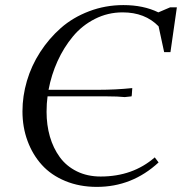

<svg xmlns="http://www.w3.org/2000/svg" viewBox="-20 -731 727 759"><path d="M68.8 -291Q68.8 -351.1 86.4 -411.1Q104 -471.2 138.7 -524.9Q173.3 -578.6 220.7 -620.4Q268.1 -662.1 332.3 -686.5Q396.5 -710.9 467.8 -710.9Q546.9 -710.9 606 -682.1L652.8 -702.1H679.2L653.8 -524.9H628.9L606.9 -627Q553.2 -682.1 464.8 -682.1Q406.2 -682.1 355.2 -656.2Q304.2 -630.4 268.1 -586.7Q231.9 -543 207.5 -489.3Q183.1 -435.5 171.9 -376H369.1Q436.5 -376 502.9 -382.8L501 -355L500 -350.1L473.1 -347.2Q446.3 -350.1 402.8 -350.1H168Q164.1 -322.3 164.1 -289.1Q164.1 -236.8 177.2 -191.2Q190.4 -145.5 216.3 -109.9Q242.2 -74.2 283.7 -53.7Q325.2 -33.2 377.9 -33.2Q504.9 -33.2 591.8 -108.9L606.9 -88.9Q502.4 7.8 362.8 7.8Q294.4 7.8 238.3 -15.4Q182.1 -38.6 145.5 -79.1Q108.9 -119.6 88.9 -173.8Q68.8 -228 68.8 -291Z"/></svg>

Font: Dihjauti
Style: Bold Italic
Weight: 700
Italic angle: -9°
Designer: T. Christopher White
Version: Version 3.0.0